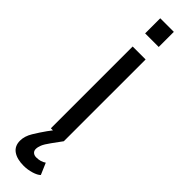

<svg xmlns="http://www.w3.org/2000/svg" viewBox="-318 -691 880 880"><g transform="rotate(45 122.0 -250.5)"><path d="M80 0V-530H164V0ZM78 -613V-711H166V-613ZM113 210Q70 210 45 192.5Q20 175 20 140Q20 111 38.5 80.5Q57 50 77 22L107 -18L164 0L129 48Q110 74 104 89Q98 104 98 116Q98 128 106 135Q114 142 127 142Q155 142 175 128L199 184Q188 195 163.5 202.5Q139 210 113 210Z"/></g></svg>

Font: Geist
Style: Regular
Weight: 400
Designer: Basement.studio, Andrés Briganti, Mateo Zaragoza
Foundry: Basement.studio, Vercel, Andrés Briganti, Guido Ferreyra, Mateo Zaragoza
Version: Version 1.401